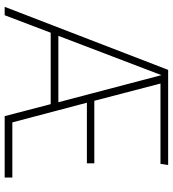

<svg xmlns="http://www.w3.org/2000/svg" viewBox="20 -742 722 801"><g transform="rotate(90 380.5 -341.0)"><path d="M406 -224 293 -654 129 -224ZM720 -32V0H464L414 -192H116L43 0H8L271 -682H668L663 -650H328L400 -374H661V-343H408L490 -32Z"/></g></svg>

Font: FiraSans
Style: Regular
Weight: 200
Designer: Carrois Corporate & Edenspiekermann AG
Foundry: Carrois Corporate GbR & Edenspiekermann AG
Version: Version 3.106;PS 003.106;hotconv 1.0.70;makeotf.lib2.5.58329